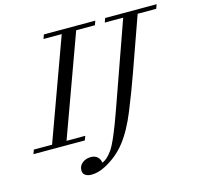

<svg xmlns="http://www.w3.org/2000/svg" viewBox="-171 -793 1168 1127"><g transform="rotate(-15 413.0 -229.0)"><path d="M-49.8 0 -40.5 -25.4H70.3L293 -637.7H182.1L191.4 -663.1H503.9L494.6 -637.7H380.9L158.2 -25.4H272L262.7 0ZM248.5 204.6Q226.6 204.6 211.9 194.8Q197.3 185.1 197.3 165.5Q197.3 137.2 219.2 120.4Q241.2 103.5 270 103.5Q296.4 103.5 311.3 117.9Q326.2 132.3 328.1 153.3Q358.4 141.6 389.2 98.6Q422.9 51.3 485.4 -126L666.5 -637.7H554.7L563.5 -663.1H876.5L867.2 -637.7H754.4L637.7 -309.1Q601.1 -205.6 557.1 -97.2Q514.2 8.8 462.4 75.4Q410.6 142.1 332 182.6Q289.6 204.6 248.5 204.6Z"/></g></svg>

Font: Elstob
Style: Italic
Weight: 400
Italic angle: -20°
Designer: Peter S. Baker
Version: Version 1.015